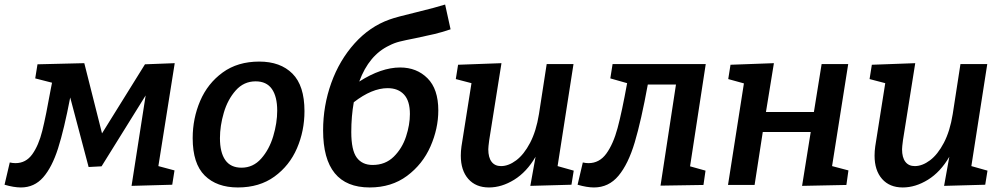

<svg xmlns="http://www.w3.org/2000/svg" viewBox="-59 -814 4414 845"><path d="M710 -536 638 -83 709 -64 699 -1 520 4 582 -394 388 -82 331 -79 250 -385Q223 -244 196.5 -161Q170 -78 131 -33.5Q92 11 33 11Q2 11 -39 -1L-16 -99Q-3 -96 9 -96Q55 -96 83 -135Q111 -174 127 -238Q143 -302 165 -425L170 -450L96 -469L106 -531L312 -536L390 -227L579 -531Z M1281 -325Q1281 -238 1248 -161.5Q1215 -85 1149 -37Q1083 11 988 11Q895 11 842 -41.5Q789 -94 789 -206Q789 -293 822 -370Q855 -447 921 -495Q987 -543 1082 -543Q1175 -543 1228 -490Q1281 -437 1281 -325ZM909 -206Q909 -143 932.5 -109.5Q956 -76 1004 -76Q1055 -76 1090.5 -116Q1126 -156 1143.5 -214.5Q1161 -273 1161 -327Q1161 -389 1137.5 -422.5Q1114 -456 1066 -456Q1014 -456 978.5 -416Q943 -376 926 -318Q909 -260 909 -206Z M1870 -328Q1870 -248 1835.5 -169.5Q1801 -91 1732.5 -40Q1664 11 1568 11Q1363 11 1363 -240Q1363 -349 1399 -449Q1435 -549 1501.5 -623Q1568 -697 1655 -728Q1685 -739 1773 -760Q1859 -781 1900 -794L1924 -685Q1886 -672 1852 -664Q1818 -656 1770 -646Q1724 -637 1700 -631Q1676 -625 1655 -614Q1565 -572 1522 -455Q1619 -517 1702 -517Q1775 -517 1822.5 -469.5Q1870 -422 1870 -328ZM1745 -312Q1745 -370 1719 -398Q1693 -426 1647 -426Q1578 -426 1498 -364Q1487 -302 1487 -233Q1487 -153 1511 -120.5Q1535 -88 1581 -88Q1637 -88 1674 -124.5Q1711 -161 1728 -213Q1745 -265 1745 -312Z M2395 -83 2466 -63 2456 -1 2275 4 2298 -124Q2259 -57 2204 -23Q2149 11 2093 11Q2035 11 2002 -26.5Q1969 -64 1969 -129Q1969 -149 1972 -170L2016 -448L1947 -466L1957 -529L2148 -536L2094 -197Q2090 -167 2090 -157Q2090 -121 2104.5 -102Q2119 -83 2146 -83Q2179 -83 2213 -108.5Q2247 -134 2274 -185.5Q2301 -237 2313 -312L2347 -532H2465Z M3047 -532 2978 -82 3046 -63 3037 0 2848 3 2916 -442H2792Q2763 -283 2734.5 -187.5Q2706 -92 2663 -40.5Q2620 11 2555 11Q2524 11 2483 -1L2506 -99Q2519 -96 2531 -96Q2579 -96 2609.5 -138Q2640 -180 2659 -250.5Q2678 -321 2701 -448L2627 -469L2637 -532Z M3674 -532 3603 -83 3675 -64 3666 0 3471 4 3509 -233H3298L3262 0H3145L3215 -447L3146 -466L3156 -529L3347 -536L3312 -321H3523L3557 -532Z M4216 -83 4287 -63 4277 -1 4096 4 4119 -124Q4080 -57 4025 -23Q3970 11 3914 11Q3856 11 3823 -26.5Q3790 -64 3790 -129Q3790 -149 3793 -170L3837 -448L3768 -466L3778 -529L3969 -536L3915 -197Q3911 -167 3911 -157Q3911 -121 3925.5 -102Q3940 -83 3967 -83Q4000 -83 4034 -108.5Q4068 -134 4095 -185.5Q4122 -237 4134 -312L4168 -532H4286Z"/></svg>

Font: Bitter Pro SemiBold
Style: Italic
Weight: 600
Italic angle: -9°
Designer: Sol Matas, and Bitter project Authors
Foundry: Sol Matas
Version: Version 1.010